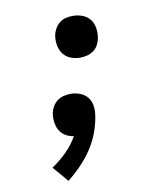

<svg xmlns="http://www.w3.org/2000/svg" viewBox="-83 -608 766 882"><g transform="rotate(-10 300.0 -166.5)"><path d="M317 -343Q293 -343 272 -351.5Q251 -360 238 -377.5Q225 -395 221 -418Q217 -441 221 -464Q224 -480 232.5 -495Q241 -510 254.5 -520.5Q268 -531 284.5 -534.5Q301 -538 317 -538Q340 -538 361.5 -529.5Q383 -521 396 -504Q409 -487 412.5 -464Q416 -441 412 -417Q409 -401 401 -386Q393 -371 379 -361Q365 -351 349 -347Q333 -343 317 -343ZM165 205 127 160 103 133Q140 108 172 76.5Q204 45 225 7Q208 5 192.5 -3Q177 -11 166.5 -24Q156 -37 151 -54Q146 -71 146 -89Q146 -95 146.5 -101Q147 -107 148 -113Q151 -129 159.5 -144Q168 -159 181.5 -169Q195 -179 211.5 -183Q228 -187 244 -187Q267 -187 288.5 -178.5Q310 -170 323 -153Q336 -136 339 -113Q342 -90 338 -67Q332 -28 317.5 10.5Q303 49 280 83.5Q257 118 227.5 148.5Q198 179 165 205Z"/></g></svg>

Font: Iosevka Curly Slab Extended
Style: Bold Italic
Weight: 700
Width: 7
Italic angle: -9°
Monospace: yes
Designer: Belleve Invis
Foundry: Belleve Invis
Version: Version 11.0.0; ttfautohint (v1.8.3)